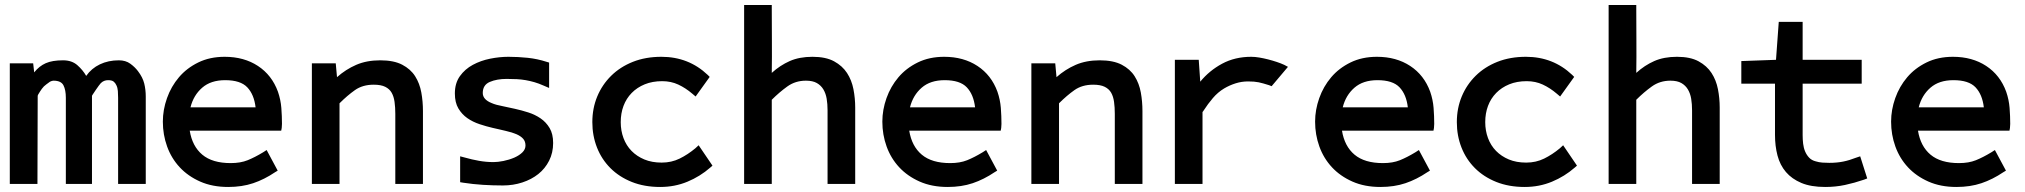

<svg xmlns="http://www.w3.org/2000/svg" viewBox="-20 -732 8058 764"><path d="M346 -351V0H242V-343Q242 -374 232.5 -392.5Q223 -411 193 -411Q187 -411 179 -407Q173 -403 164 -396Q154 -389 146.5 -378.5Q139 -368 132 -356L130 -351L129 0H19V-480H112L116 -444Q136 -469 162 -480.5Q188 -492 231 -492Q266 -492 288 -472.5Q310 -453 323 -430Q344 -460 377.5 -476Q411 -492 453 -492Q480 -492 498.5 -478.5Q517 -465 529 -449Q548 -424 554 -399.5Q560 -375 560 -348V0H450V-343Q450 -357 449 -370Q448 -383 443 -393Q439 -402 432 -407.5Q425 -413 410 -413Q393 -413 381 -401Q379 -399 373 -391Q367 -383 361 -374Q353 -363 349 -356Q347 -353 346 -351Z M876 -413Q819 -413 784.5 -383Q750 -353 738 -305H997Q991 -356 964 -384.5Q937 -413 876 -413ZM898 -83Q937 -83 965.5 -94.5Q994 -106 1027 -126L1041 -135L1085 -53L1075 -47Q1032 -18 987.5 -3Q943 12 888 12Q825 12 776.5 -9.5Q728 -31 695 -66.5Q662 -102 645 -149Q628 -196 628 -248Q628 -295 644.5 -341.5Q661 -388 692 -424.5Q723 -461 769 -483.5Q815 -506 874 -506Q951 -506 1006.5 -469.5Q1062 -433 1086 -367Q1097 -335 1099.5 -302.5Q1102 -270 1102 -239Q1102 -230 1101 -223L1099 -212H735Q745 -150 785 -116.5Q825 -83 898 -83Z M1321 -425Q1356 -456 1397.5 -474Q1439 -492 1493 -492Q1547 -492 1580.5 -474.5Q1614 -457 1632 -428.5Q1650 -400 1656.5 -364Q1663 -328 1663 -290V0H1553V-279Q1553 -305 1550 -326.5Q1547 -348 1538.5 -363Q1530 -378 1513 -386.5Q1496 -395 1467 -395Q1423 -395 1392.5 -373.5Q1362 -352 1331 -321V0H1221V-480H1316Z M1944 -87Q1961 -87 1983.5 -91.5Q2006 -96 2027 -105Q2047 -114 2059 -126Q2071 -138 2071 -153Q2071 -169 2062 -179.5Q2053 -190 2035 -198Q2019 -205 1993 -211Q1980 -214 1967.5 -217Q1955 -220 1941 -223Q1915 -229 1888 -238Q1861 -247 1839.5 -262Q1818 -277 1804 -300.5Q1790 -324 1790 -360Q1790 -401 1810 -429Q1830 -457 1861.5 -474Q1893 -491 1930.5 -498.5Q1968 -506 2003 -506Q2041 -506 2079.5 -502Q2118 -498 2155 -486L2165 -483V-382L2144 -391Q2124 -400 2106.5 -405Q2089 -410 2072 -413Q2055 -416 2037 -417Q2019 -418 1996 -418Q1957 -418 1929 -406Q1901 -394 1901 -362Q1901 -336 1936 -322Q1945 -318 1956 -315Q1967 -312 1978 -310Q1991 -307 2003.5 -304.5Q2016 -302 2029 -299Q2056 -293 2082.5 -284.5Q2109 -276 2131 -261Q2153 -246 2167 -222.5Q2181 -199 2181 -163Q2181 -124 2165 -92.5Q2149 -61 2122 -39.5Q2095 -18 2058.5 -6Q2022 6 1981 6Q1941 6 1901.5 3.5Q1862 1 1823 -5L1811 -7V-110L1830 -105Q1858 -97 1886.5 -92Q1915 -87 1944 -87Z M2607 12Q2544 12 2494 -8Q2444 -28 2409 -63Q2374 -98 2355.5 -145Q2337 -192 2337 -246Q2337 -301 2356.5 -348Q2376 -395 2412 -430.5Q2448 -466 2498.5 -486Q2549 -506 2612 -506Q2720 -506 2796 -434L2804 -426L2748 -348L2735 -359Q2708 -382 2679 -395.5Q2650 -409 2615 -409Q2576 -409 2545.5 -396.5Q2515 -384 2493.5 -362Q2472 -340 2461 -310.5Q2450 -281 2450 -246Q2450 -212 2461 -182.5Q2472 -153 2493 -131.5Q2514 -110 2544 -97.5Q2574 -85 2613 -85Q2652 -85 2684.5 -101Q2717 -117 2747 -142L2760 -154L2815 -73L2806 -65Q2766 -30 2715.5 -9Q2665 12 2607 12Z M3051 -442Q3084 -472 3122.5 -489Q3161 -506 3213 -506Q3266 -506 3299 -488Q3332 -470 3350.5 -441.5Q3369 -413 3376 -377Q3383 -341 3383 -304V0H3273V-293Q3273 -318 3269.5 -339Q3266 -360 3256.5 -376Q3247 -392 3230.5 -401.5Q3214 -411 3187 -411Q3145 -411 3113 -388Q3081 -365 3051 -335V0H2941V-712H3051V-699Q3051 -634 3051.5 -570.5Q3052 -507 3051 -442Z M3739 -413Q3682 -413 3647.5 -383Q3613 -353 3601 -305H3860Q3854 -356 3827 -384.5Q3800 -413 3739 -413ZM3761 -83Q3800 -83 3828.5 -94.5Q3857 -106 3890 -126L3904 -135L3948 -53L3938 -47Q3895 -18 3850.5 -3Q3806 12 3751 12Q3688 12 3639.5 -9.5Q3591 -31 3558 -66.5Q3525 -102 3508 -149Q3491 -196 3491 -248Q3491 -295 3507.5 -341.5Q3524 -388 3555 -424.5Q3586 -461 3632 -483.5Q3678 -506 3737 -506Q3814 -506 3869.5 -469.5Q3925 -433 3949 -367Q3960 -335 3962.5 -302.5Q3965 -270 3965 -239Q3965 -230 3964 -223L3962 -212H3598Q3608 -150 3648 -116.5Q3688 -83 3761 -83Z M4184 -425Q4219 -456 4260.5 -474Q4302 -492 4356 -492Q4410 -492 4443.5 -474.5Q4477 -457 4495 -428.5Q4513 -400 4519.5 -364Q4526 -328 4526 -290V0H4416V-279Q4416 -305 4413 -326.5Q4410 -348 4401.5 -363Q4393 -378 4376 -386.5Q4359 -395 4330 -395Q4286 -395 4255.5 -373.5Q4225 -352 4194 -321V0H4084V-480H4179Z M4756 -407Q4792 -451 4843 -478.5Q4894 -506 4959 -506Q4974 -506 4991.5 -503Q5009 -500 5026.5 -495.5Q5044 -491 5060.5 -485.5Q5077 -480 5090 -474L5105 -466L5040 -389L5030 -393Q5005 -401 4988.5 -404.5Q4972 -408 4946 -408Q4921 -408 4897 -400.5Q4873 -393 4851 -380Q4826 -365 4806 -341.5Q4786 -318 4770 -293L4766 -287Q4766 -286 4765.5 -287Q4765 -288 4765 -288V0H4655V-494H4750Z M5461 -413Q5404 -413 5369.5 -383Q5335 -353 5323 -305H5582Q5576 -356 5549 -384.5Q5522 -413 5461 -413ZM5483 -83Q5522 -83 5550.5 -94.5Q5579 -106 5612 -126L5626 -135L5670 -53L5660 -47Q5617 -18 5572.5 -3Q5528 12 5473 12Q5410 12 5361.5 -9.5Q5313 -31 5280 -66.5Q5247 -102 5230 -149Q5213 -196 5213 -248Q5213 -295 5229.5 -341.5Q5246 -388 5277 -424.5Q5308 -461 5354 -483.5Q5400 -506 5459 -506Q5536 -506 5591.5 -469.5Q5647 -433 5671 -367Q5682 -335 5684.5 -302.5Q5687 -270 5687 -239Q5687 -230 5686 -223L5684 -212H5320Q5330 -150 5370 -116.5Q5410 -83 5483 -83Z M6047 12Q5984 12 5934 -8Q5884 -28 5849 -63Q5814 -98 5795.5 -145Q5777 -192 5777 -246Q5777 -301 5796.5 -348Q5816 -395 5852 -430.5Q5888 -466 5938.5 -486Q5989 -506 6052 -506Q6160 -506 6236 -434L6244 -426L6188 -348L6175 -359Q6148 -382 6119 -395.5Q6090 -409 6055 -409Q6016 -409 5985.5 -396.5Q5955 -384 5933.5 -362Q5912 -340 5901 -310.5Q5890 -281 5890 -246Q5890 -212 5901 -182.5Q5912 -153 5933 -131.5Q5954 -110 5984 -97.5Q6014 -85 6053 -85Q6092 -85 6124.5 -101Q6157 -117 6187 -142L6200 -154L6255 -73L6246 -65Q6206 -30 6155.5 -9Q6105 12 6047 12Z M6491 -442Q6524 -472 6562.5 -489Q6601 -506 6653 -506Q6706 -506 6739 -488Q6772 -470 6790.5 -441.5Q6809 -413 6816 -377Q6823 -341 6823 -304V0H6713V-293Q6713 -318 6709.5 -339Q6706 -360 6696.5 -376Q6687 -392 6670.5 -401.5Q6654 -411 6627 -411Q6585 -411 6553 -388Q6521 -365 6491 -335V0H6381V-712H6491V-699Q6491 -634 6491.5 -570.5Q6492 -507 6491 -442Z M7205 -90Q7218 -86 7231.5 -85Q7245 -84 7259 -84Q7289 -84 7314 -89Q7339 -94 7367 -105L7382 -110L7410 -22L7397 -17Q7359 -4 7321.5 4Q7284 12 7243 12Q7186 12 7148 -4Q7110 -20 7086.5 -47.5Q7063 -75 7053 -113Q7043 -151 7043 -195V-399H6909V-489L7047 -494L7058 -645H7153V-494H7388V-399H7153V-194Q7153 -177 7155 -160Q7157 -143 7163 -129Q7169 -115 7179 -104.5Q7189 -94 7205 -90Z M7753 -413Q7696 -413 7661.5 -383Q7627 -353 7615 -305H7874Q7868 -356 7841 -384.5Q7814 -413 7753 -413ZM7775 -83Q7814 -83 7842.5 -94.5Q7871 -106 7904 -126L7918 -135L7962 -53L7952 -47Q7909 -18 7864.5 -3Q7820 12 7765 12Q7702 12 7653.5 -9.5Q7605 -31 7572 -66.5Q7539 -102 7522 -149Q7505 -196 7505 -248Q7505 -295 7521.5 -341.5Q7538 -388 7569 -424.5Q7600 -461 7646 -483.5Q7692 -506 7751 -506Q7828 -506 7883.5 -469.5Q7939 -433 7963 -367Q7974 -335 7976.5 -302.5Q7979 -270 7979 -239Q7979 -230 7978 -223L7976 -212H7612Q7622 -150 7662 -116.5Q7702 -83 7775 -83Z"/></svg>

Font: Codetta
Style: Bold
Weight: 700
Designer: Ulrich Proeller
Foundry: PROSA GmbH
Version: Version 2.00;September 29, 2018;FontCreator 11.5.0.2427 64-b